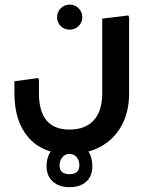

<svg xmlns="http://www.w3.org/2000/svg" viewBox="-20 -428 624 822"><path d="M277.3 231Q164.3 231 103 162Q41.7 93 41.7 -29H146.7Q146.7 49.7 179.7 88.2Q212.7 126.7 277.3 126.7Q345.3 126.7 381.5 86.8Q417.7 47 417.7 -29H532.7Q532.7 52 500.2 110.5Q467.7 169 410.3 200Q353 231 277.3 231ZM41.7 -29V-80L143.7 -94L146.7 -86V-29ZM417.7 -29V-348.3L529.7 -362L532.7 -354V-29ZM278.2 -301Q255.7 -301 240 -316.3Q224.3 -331.7 224.3 -354.2Q224.3 -376.8 240.1 -392.5Q255.9 -408.3 278.5 -408.3Q301 -408.3 316.7 -392.5Q332.3 -376.8 332.3 -354.2Q332.3 -331.7 316.5 -316.3Q300.8 -301 278.2 -301ZM277.7 373.3Q232.7 373.3 206 349.2Q179.3 325 179.3 283Q179.3 238 207.6 206.3Q235.8 174.7 277.4 174.7Q319 174.7 347.2 205.5Q375.3 236.3 375.3 283.1Q375.3 326.6 349 350Q322.7 373.3 277.7 373.3ZM277.3 317.7Q319.7 317.7 319.7 279.7Q319.7 258.7 308.2 244.8Q296.7 231 277.4 231Q259 231 247 245.1Q235 259.3 235 280.9Q235 317.7 277.3 317.7Z"/></svg>

Font: Fustat
Style: Regular
Weight: 400
Designer: Mohamed Gaber, Khaled Hosny, Laura Garcia Mut
Foundry: Kief Type Foundry, Alif Type Foundry, Hard Type Foundry
Version: Version 1.007